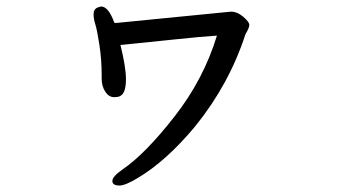

<svg xmlns="http://www.w3.org/2000/svg" viewBox="-20 -516 1040 593"><path d="M349 57Q327 57 327 43Q327 29 359 7Q428 -40 518.5 -155.5Q609 -271 650 -406Q602 -403 517.5 -394Q433 -385 396 -381.5Q359 -378 352 -377Q369 -309 369 -271Q369 -229 352 -220Q347 -216 332 -216Q316 -216 305 -233Q294 -250 294 -273V-285Q294 -332 287 -377.5Q280 -423 274.5 -440.5Q269 -458 269 -472Q269 -488 282 -493L292 -496Q315 -496 333 -446Q335 -445 338 -445L693 -480Q713 -480 731.5 -464Q750 -448 750 -439Q750 -430 738 -410Q688 -256 583 -126Q493 -18 405 34Q367 57 349 57Z"/></svg>

Font: LXGW WenKai Mono Medium
Style: Regular
Weight: 500
Monospace: yes
Designer: LXGW / Fontworks Inc.
Foundry: LXGW / Fontworks Inc.
Version: Version 1.520; June 14, 2025